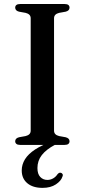

<svg xmlns="http://www.w3.org/2000/svg" viewBox="-20 -720 421 954"><path d="M243.5 -18.5 254 -1Q209.5 22.5 187.8 50.5Q166 78.5 166 115Q166 144.5 180 159.2Q194 174 215.5 174Q230.5 174 243.8 166.5Q257 159 265.5 146Q270 141 273.5 139.2Q277 137.5 282.5 138.5Q287 139.5 290.5 144.5Q294 149.5 290 158Q283.5 179 257.5 196.2Q231.5 213.5 191.5 213.5Q143 213.5 115.5 190.2Q88 167 88 127Q88 97.5 104.2 71.2Q120.5 45 154.8 22.5Q189 0 243.5 -18.5ZM248.5 -71Q248.5 -60 255 -53.5Q261.5 -47 273.5 -44L306.5 -38Q325.5 -33 325.5 -18Q325.5 -10 319.8 -5Q314 0 301 0H80Q67.5 0 61.5 -5Q55.5 -10 55.5 -18Q55.5 -33 74.5 -38L107.5 -44Q119.5 -47 126 -53.5Q132.5 -60 132.5 -71V-629Q132.5 -640 126 -646.5Q119.5 -653 107.5 -656L74.5 -662Q55.5 -667 55.5 -682Q55.5 -690.5 61.5 -695.2Q67.5 -700 80 -700H301Q314 -700 319.8 -695.2Q325.5 -690.5 325.5 -682Q325.5 -667 306.5 -662L273.5 -656Q261.5 -653 255 -646.5Q248.5 -640 248.5 -629Z"/></svg>

Font: Fraunces Wonky
Style: Regular
Weight: 400
Version: Version 1.000;[b76b70a41]